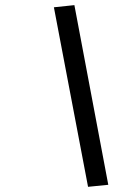

<svg xmlns="http://www.w3.org/2000/svg" viewBox="-20 -721 466 741"><path d="M397.9 -7.8 319.8 0 188 -692.9 267.1 -701.2Z"/></svg>

Font: TitilliumWeb-Italic
Style: Italic
Weight: 400
Italic angle: -13°
Version: Version 1.001;PS 57.000;hotconv 1.0.70;makeotf.lib2.5.55311